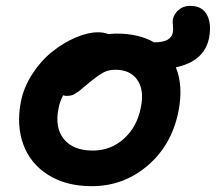

<svg xmlns="http://www.w3.org/2000/svg" viewBox="-20 -621 734 653"><path d="M292 12.2Q205.1 12.2 144.3 -25.9Q83.5 -64 59.6 -128.9Q35.6 -193.8 50.8 -273.9Q60.5 -324.2 90.1 -369.6Q119.6 -415 157.7 -445.3Q195.8 -475.6 237.3 -493.4Q278.8 -511.2 314.9 -511.2Q333 -511.2 349.1 -504.9Q366.7 -506.8 376 -506.8Q452.1 -506.8 503.9 -477.1H505.9Q562 -477.1 567.9 -511.2Q569.8 -521 568.1 -534.4Q566.4 -547.9 567.9 -555.2Q571.8 -573.7 587.6 -587.4Q603.5 -601.1 627 -601.1Q667 -601.1 683.6 -571Q700.2 -541 690.9 -491.2Q674.3 -412.1 578.1 -392.1Q604 -328.6 586.9 -242.2Q564 -127.4 481.9 -57.6Q399.9 12.2 292 12.2ZM179.2 -252.9Q165.5 -187 197.3 -147.9Q229 -108.9 295.9 -108.9Q356.4 -108.9 401.4 -149.2Q446.3 -189.5 459 -255.9Q471.2 -314 447.3 -348.9Q423.3 -383.8 372.1 -383.8Q348.6 -383.8 330.8 -374Q313 -364.3 283.2 -339.8Q276.9 -335 265.1 -324.7Q253.4 -314.5 249 -311.3Q244.6 -308.1 236.6 -303Q228.5 -297.9 221.7 -296.4Q214.8 -294.9 206.1 -294.9Q200.7 -294.9 194.8 -296.9Q183.6 -276.4 179.2 -252.9Z"/></svg>

Font: Shantell Sans Normal
Style: Italic
Weight: 600
Italic angle: -11.31°
Designer: Stephen Nixon, Anya Danilova, Shantell Martin
Foundry: Arrow Type
Version: Version 1.006;[559af2be0]